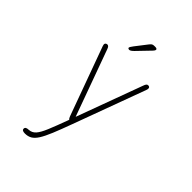

<svg xmlns="http://www.w3.org/2000/svg" viewBox="-259 -786 1137 1137"><g transform="rotate(45 309.5 -217.5)"><path d="M168.5 237.5Q143 237.5 143 222Q143 214.5 149.2 210.2Q155.5 206 171 205.5Q195.5 204 212.8 184.5Q230 165 248.5 120.5Q267 76 295 0L297 -5.5Q290.5 -10.5 286 -23L128.5 -455.5Q126 -463 126 -466.5Q126 -474 131 -477.5Q136 -481 141.5 -481Q147 -481 151.8 -476.8Q156.5 -472.5 160.5 -461L311.5 -45L463.5 -458Q467.5 -469.5 471.8 -475.2Q476 -481 484 -481Q489.5 -481 493.8 -478Q498 -475 498 -467.5Q498 -465.5 497.5 -462.2Q497 -459 495.5 -455L328 0Q302 71 282.8 117.5Q263.5 164 247 190Q230.5 216 212 226.8Q193.5 237.5 168.5 237.5ZM254 -549.5Q252 -549.5 248 -551.2Q244 -553 244 -557Q244 -563 258.5 -582L315 -655Q322 -664 327.8 -667.8Q333.5 -671.5 344.5 -671.5H352.5Q358.5 -671.5 363 -669.5Q367.5 -667.5 367.5 -663Q367.5 -655.5 358.5 -646.5L282 -567Q274 -559 267 -554.2Q260 -549.5 254 -549.5Z"/></g></svg>

Font: Sono ExtraLight Monospace ExtraLight
Style: Regular
Weight: 250
Version: Version 2.112